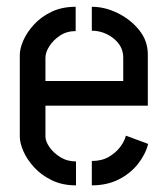

<svg xmlns="http://www.w3.org/2000/svg" viewBox="-20 -558 505 578"><path d="M208.8 0Q167.2 0 135.5 -15.6Q103.8 -31.2 82.4 -54.7Q61 -78.2 50.3 -103Q39.6 -127.8 39.6 -146.6V-393Q39.6 -411.8 50.3 -436.3Q61 -460.8 82.3 -484.1Q103.6 -507.4 135.1 -522.5Q166.6 -537.6 207.8 -537.6V-464.4Q181 -464.4 160.7 -450.9Q140.4 -437.4 128.6 -418.9Q116.8 -400.4 116.8 -384.6V-314.2H351V-384.2Q351 -408.6 337 -426.8Q323 -445 301.4 -455.3Q279.8 -465.6 256.4 -465.6V-537.6Q295.6 -537.6 334.3 -518.6Q373 -499.6 399 -467.4Q425 -435.2 425 -394V-239.8H116.8V-146.6Q116.8 -133 128.6 -115.6Q140.4 -98.2 161.3 -85.1Q182.2 -72 208.8 -72ZM256.4 0V-73.4Q286.4 -73.4 307.6 -85.8Q328.8 -98.2 341.9 -115.7Q355 -133.2 359 -149.6L426 -124.8Q417.8 -92.8 395 -64.1Q372.2 -35.4 337.1 -17.7Q302 0 256.4 0Z"/></svg>

Font: Stick No Bills ExtraLight
Style: Regular
Weight: 200
Designer: Kosala Senevirathne, Siva Puranthara, Lasantha Premarathna, Tharique Azeez
Foundry: mooniak
Version: Version 2.000